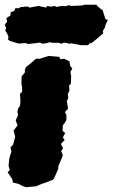

<svg xmlns="http://www.w3.org/2000/svg" viewBox="-51 -759 473 807"><path d="M-15 -62 -12 -92 -7 -110 -3 -122 -7 -139 4 -151 13 -184 6 -210 23 -232 15 -253 25 -275 22 -289 25 -303 33 -314 35 -332 33 -365 42 -373V-390L39 -408L40 -438L54 -455L53 -464L58 -477L82 -496L93 -506L100 -512H116L154 -524L198 -520L203 -510L219 -512L241 -501L244 -482L253 -471L245 -457L248 -440L247 -407L239 -399L241 -378L234 -364L236 -347L230 -334L235 -302L222 -288L228 -276V-255L221 -242L213 -232L212 -209L223 -200L213 -181L221 -171L205 -154L214 -136L206 -124L213 -107L209 -95L194 -60V-49L180 -18L173 -4L142 8L124 14L101 24L58 28L42 22L27 14L3 8L1 -5L-19 -35L-10 -44ZM27 -576 -10 -587 -18 -594 -15 -603 -20 -616 -29 -631 -25 -641 -31 -655 -21 -668 -24 -683 -7 -694 -6 -708 9 -713 14 -725 27 -724 35 -729 66 -732 73 -727 111 -734 129 -730 143 -727 147 -734 164 -731 179 -734 186 -730 209 -734 224 -733 239 -737 248 -734 294 -736 302 -739H355L357 -735L373 -721L380 -717L392 -679L402 -674L393 -656L390 -643L381 -629L383 -619L349 -590L332 -577L328 -579L319 -569H290L248 -577L239 -575L228 -579H215L207 -575L197 -579H167L159 -582L147 -578L126 -575L118 -580L85 -576L67 -574L58 -578Z"/></svg>

Font: Winky Rough Black
Style: Italic
Weight: 900
Italic angle: -8.97852°
Designer: Simon Atzbach
Foundry: typofactur
Version: Version 1.206; ttfautohint (v1.8.4.7-5d5b)